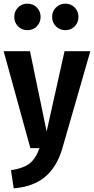

<svg xmlns="http://www.w3.org/2000/svg" viewBox="-22 -810 514 1050"><path d="M319 1Q290 101 226 156Q162 211 53 220L38 121Q107 110 140.5 83.5Q174 57 194 0H144L-2 -530H142L233 -91L331 -530H472ZM200 -718Q200 -687 179.5 -666Q159 -645 128 -645Q97 -645 76.5 -666Q56 -687 56 -718Q56 -748 76.5 -769Q97 -790 128 -790Q159 -790 179.5 -769Q200 -748 200 -718ZM407 -718Q407 -687 386.5 -666Q366 -645 335 -645Q305 -645 284 -666Q263 -687 263 -718Q263 -748 284 -769Q305 -790 335 -790Q366 -790 386.5 -769Q407 -748 407 -718Z"/></svg>

Font: Fira Sans Condensed SemiBold
Style: Regular
Weight: 600
Width: 3
Designer: bBox Type GmbH & Carrois Corporate GbR & Edenspiekermann AG
Foundry: bBox Type GmbH & Carrois Corporate GbR & Edenspiekermann AG
Version: Version 4.301